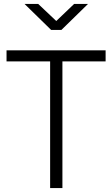

<svg xmlns="http://www.w3.org/2000/svg" viewBox="-20 -949 566 969"><path d="M13 -639V-695H513V-639H295V0H233V-639ZM238 -798 104 -929H173L264 -843L354 -929H424L290 -798Z"/></svg>

Font: Titillium Web[RUS by Daymarius]
Style: Regular
Weight: 300
Designer: Cyrillization by Daymarius
Foundry: Cyrillization by Daymarius
Version: Version 1.002 September 12, 2018